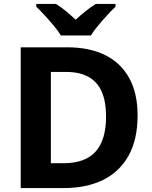

<svg xmlns="http://www.w3.org/2000/svg" viewBox="-20 -954 772 974"><path d="M678 -369Q678 -246 632 -164Q586 -82 502.5 -41Q419 0 303 0H85V-714H321Q434 -714 513.5 -674.5Q593 -635 635.5 -558Q678 -481 678 -369ZM518 -363Q518 -440 495.5 -490Q473 -540 428 -564.5Q383 -589 317 -589H238V-126H302Q412 -126 465 -185Q518 -244 518 -363ZM289 -774Q275 -797 252.5 -824Q230 -851 206.5 -876.5Q183 -902 164 -920V-934H264Q290 -918 314 -898Q338 -878 364 -854Q390 -878 415 -898Q440 -918 466 -934H566V-920Q548 -903 524 -877Q500 -851 477.5 -824Q455 -797 441 -774Z"/></svg>

Font: Noto Sans Lao
Style: Bold
Weight: 700
Designer: Monotype Design Team
Foundry: Monotype Imaging Inc.
Version: Version 2.003